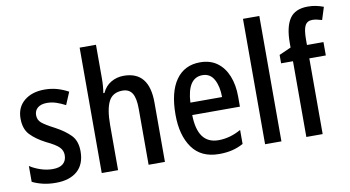

<svg xmlns="http://www.w3.org/2000/svg" viewBox="-76 -950 2088 1146"><g transform="rotate(-10 968.0 -377.5)"><path d="M356 -150Q356 -72 309.5 -31Q263 10 179 10Q136 10 100.5 1.5Q65 -7 37 -21V-117Q64 -99 101 -86.5Q138 -74 175 -74Q217 -74 238 -92.5Q259 -111 259 -144Q259 -172 239 -192.5Q219 -213 162 -240Q104 -270 70.5 -305.5Q37 -341 37 -404Q37 -472 84 -511Q131 -550 207 -550Q248 -550 283 -540Q318 -530 351 -512L319 -436Q293 -450 265 -459.5Q237 -469 208 -469Q172 -469 152 -452.5Q132 -436 132 -408Q132 -379 153 -361Q174 -343 230 -314Q288 -283 322 -248Q356 -213 356 -150Z M557 -558Q557 -508 550 -468H557Q575 -508 610 -528.5Q645 -549 687 -549Q841 -549 841 -360V0H742V-339Q742 -404 723.5 -433.5Q705 -463 665 -463Q605 -463 581 -416Q557 -369 557 -273V0H458V-760H557Z M1150 -549Q1211 -549 1253 -518.5Q1295 -488 1317 -433.5Q1339 -379 1339 -308V-247H1050Q1053 -72 1179 -72Q1249 -72 1316 -110V-25Q1283 -7 1247.5 1.5Q1212 10 1169 10Q1060 10 1006 -65.5Q952 -141 952 -266Q952 -403 1003.5 -476Q1055 -549 1150 -549ZM1151 -471Q1060 -471 1052 -322H1244Q1244 -386 1221 -428.5Q1198 -471 1151 -471Z M1547 0H1448V-760H1547Z M1897 -459H1797V0H1698V-459H1626V-510L1698 -542V-569Q1698 -667 1731 -716Q1764 -765 1841 -765Q1867 -765 1889.5 -760.5Q1912 -756 1936 -747L1912 -671Q1898 -675 1883 -678.5Q1868 -682 1854 -682Q1823 -682 1810 -657.5Q1797 -633 1797 -573V-540H1897Z"/></g></svg>

Font: Noto Sans Georgian Condensed Medium
Style: Regular
Weight: 500
Width: 3
Designer: Monotype Design Team, Akaki Razmadze
Foundry: Google LLC
Version: Version 2.005; ttfautohint (v1.8.4.7-5d5b)